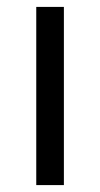

<svg xmlns="http://www.w3.org/2000/svg" viewBox="-20 -536 290 556"><path d="M165 0V-516H85V0Z"/></svg>

Font: LVC Sans
Style: Regular
Weight: 400
Designer: Mike Abbink, Paul van der Laan, Pieter van Rosmalen
Foundry: Bold Monday
Version: Version 3.0